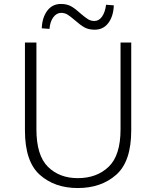

<svg xmlns="http://www.w3.org/2000/svg" viewBox="-20 -937 789 970"><path d="M106 -278V-722H164V-284Q164 -152 222 -94.5Q280 -37 373 -37Q469 -37 529 -94.5Q589 -152 589 -284V-722H643V-278Q643 -121 567 -54Q491 13 373 13Q256 13 181 -54Q106 -121 106 -278ZM358 -835Q336 -854 321.5 -863Q307 -872 289 -872Q266 -872 249.5 -850Q233 -828 230 -791L191 -794Q193 -848 218.5 -882.5Q244 -917 288 -917Q319 -917 340.5 -904.5Q362 -892 388 -868Q410 -849 424.5 -840Q439 -831 457 -831Q480 -831 495.5 -853Q511 -875 516 -913L555 -910Q553 -855 527.5 -821Q502 -787 458 -787Q427 -787 406 -799Q385 -811 358 -835Z"/></svg>

Font: Nebula Sans Light
Style: Regular
Weight: 300
Designer: Paul D. Hunt for Adobe (as Source Sans)
Foundry: Nebula Entertainment & Broadcasting LLC
Version: Version 1.010